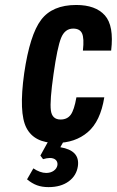

<svg xmlns="http://www.w3.org/2000/svg" viewBox="-20 -573 476 783"><path d="M198.3 -270.9Q213.7 -380 229.1 -418.2Q244.6 -456.4 278.4 -456.4Q305.6 -456.4 314.6 -436.8Q323.7 -417.1 318.1 -366.7H433.3Q445.4 -468.1 407.6 -510.4Q369.7 -552.7 290.9 -552.7Q193.4 -552.7 147.6 -492Q101.7 -431.3 78.7 -274.7Q56 -112.6 87.9 -51.3Q119.9 10 208 10Q286.4 10 338 -34.1Q389.6 -78.1 405.3 -176H291.6Q282.6 -124.4 268.4 -105Q254.1 -85.6 227 -85.6Q192.1 -85.6 187.4 -123.3Q182.6 -161 198.3 -270.9ZM155.6 76.1Q163.3 73.7 170.3 72.5Q177.3 71.3 183.3 71.3Q198.6 71.3 207.1 78.9Q215.6 86.6 214.3 99.9Q212 114.3 199.2 123.3Q186.4 132.3 168.4 132.3Q156 132.3 142.6 127.4Q129.1 122.6 116.1 113.6L90.3 158.4Q110.3 175 130.9 182.6Q151.4 190.1 177.9 190.1Q227.9 190.1 259.9 166.9Q292 143.6 297.7 104.3Q302 72.3 284.1 53.1Q266.1 34 226 27.4L252 -18.7H188.9L144.7 61.4Z"/></svg>

Font: Secuela ExtLt
Style: Italic
Weight: 200
Italic angle: -8°
Designer: Fernando Haro
Foundry: deFharo
Version: Version 1.704